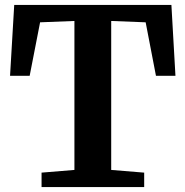

<svg xmlns="http://www.w3.org/2000/svg" viewBox="-20 -763 756 783"><path d="M283.5 -70V-677.5L143.5 -672L101 -454H21L38 -743H679L695.5 -454H616L574 -672L433.5 -677.5V-70L568 -59V0H149.5V-59Z"/></svg>

Font: Merriweather 20pt
Style: Bold
Weight: 700
Version: Version 2.100